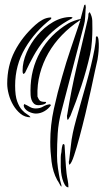

<svg xmlns="http://www.w3.org/2000/svg" viewBox="-20 -774 456 825"><path d="M241 -75Q241 -86 241 -97.5Q241 -109 244 -121Q244 -123 244.5 -128.5Q245 -134 246 -140Q247 -146 248.5 -150.5Q250 -155 252 -155Q257 -155 257.5 -148.5Q258 -142 258 -140Q260 -112 261.5 -84.5Q263 -57 266 -29Q268 -13 271 1Q274 15 274 31Q265 31 258.5 20Q252 9 248 -5.5Q244 -20 242.5 -34.5Q241 -49 241 -56ZM196 -164Q196 -236 211.5 -306.5Q227 -377 247 -445Q264 -506 284.5 -566Q305 -626 325 -686V-688L322 -686Q281 -659 246.5 -623.5Q212 -588 188 -546Q164 -504 151.5 -457Q139 -410 141 -359Q146 -346 152 -341Q158 -336 178 -336V-334Q178 -331 174 -328.5Q170 -326 164.5 -324.5Q159 -323 153.5 -322.5Q148 -322 145 -322Q133 -322 126 -328.5Q119 -335 115.5 -345Q112 -355 111.5 -365.5Q111 -376 111 -385Q111 -476 153 -551Q195 -626 273 -673Q276 -675 283.5 -678.5Q291 -682 299.5 -685Q308 -688 315.5 -690Q323 -692 326 -692L342 -752L345 -754H347Q348 -749 348.5 -744.5Q349 -740 348 -736Q347 -720 346 -700.5Q345 -681 341 -667L244 -296Q231 -248 228 -201Q225 -154 225 -105Q225 -79 229 -51.5Q233 -24 238 0Q238 2 241.5 13Q245 24 244 25V28Q242 27 239.5 23Q237 19 234.5 14Q232 9 229.5 5Q227 1 226 0Q207 -35 201.5 -79.5Q196 -124 196 -164ZM277 -67Q277 -70 276 -74.5Q275 -79 277 -84Q281 -113 284 -144Q287 -175 293 -203Q298 -227 307.5 -261.5Q317 -296 328 -334.5Q339 -373 350.5 -414Q362 -455 371 -492.5Q380 -530 386 -562Q392 -594 392 -614L396 -619Q402 -616 403.5 -601.5Q405 -587 404.5 -570.5Q404 -554 402 -539Q400 -524 399 -518Q396 -507 388.5 -471Q381 -435 370.5 -387Q360 -339 347 -285Q334 -231 321.5 -184.5Q309 -138 298 -105Q287 -72 279 -67ZM269 -282Q286 -387 310 -489.5Q334 -592 358 -695Q359 -700 359.5 -705Q360 -710 360 -715L364 -721H366L367 -719Q376 -702 376.5 -685Q377 -668 377 -649Q377 -629 375 -597.5Q373 -566 367 -540Q352 -473 330 -406Q308 -339 282 -275Q280 -273 276.5 -266Q273 -259 271 -259L269 -262Q269 -266 268 -271.5Q267 -277 269 -282ZM11 -414Q11 -491 43 -553.5Q75 -616 132 -667Q146 -680 163.5 -689.5Q181 -699 200 -699V-693Q131 -640 88 -567Q45 -494 45 -406Q45 -362 54 -338Q63 -314 74.5 -301.5Q86 -289 96.5 -283Q107 -277 111 -270Q87 -270 68.5 -285Q50 -300 37 -322Q24 -344 17.5 -369Q11 -394 11 -414ZM82 -322Q82 -323 83 -324Q84 -325 84 -327Q96 -322 107.5 -315Q119 -308 133 -308Q152 -308 165 -316Q178 -324 195 -326L199 -322Q188 -306 170.5 -296Q153 -286 134 -286Q127 -286 118 -288.5Q109 -291 101 -295.5Q93 -300 87.5 -307Q82 -314 82 -322ZM77 -470Q77 -508 94.5 -548.5Q112 -589 141 -623Q170 -657 207.5 -679Q245 -701 285 -701L292 -699L289 -695Q249 -674 219.5 -650Q190 -626 167 -597.5Q144 -569 125 -535Q106 -501 88 -462L82 -456Q78 -458 77.5 -462.5Q77 -467 77 -470Z"/></svg>

Font: Akronim
Style: Regular
Weight: 400
Designer: Grzegorz Klimczewski
Foundry: Fonty.PL
Version: Version 1.002